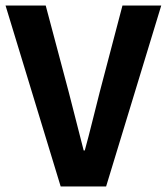

<svg xmlns="http://www.w3.org/2000/svg" viewBox="-26 -673 602 693"><path d="M193 0 -6 -653H139L222 -341Q232 -304 249 -235.5Q266 -167 276 -130H280Q292 -173 310.5 -247.5Q329 -322 334 -341L416 -653H556L357 0Z"/></svg>

Font: Assistant
Style: Bold
Weight: 700
Designer: Hebrew By Ben Nathan, Latin by Paul Hunt
Version: Version 2.001;PS 002.001;hotconv 1.0.88;makeotf.lib2.5.64775